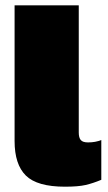

<svg xmlns="http://www.w3.org/2000/svg" viewBox="-20 -694 407 724"><path d="M225 10Q120 10 77.5 -32Q35 -74 35 -162V-674H277V-194Q277 -175 284.5 -166Q292 -157 312 -157Q340 -157 362 -166V-16Q331 -3 303 3.5Q275 10 225 10Z"/></svg>

Font: Kanit Black
Style: Regular
Weight: 900
Designer: Katatrad Team
Foundry: CadsonDemak
Version: Version 2.000; ttfautohint (v1.8.3)